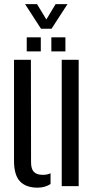

<svg xmlns="http://www.w3.org/2000/svg" viewBox="-20 -884 449 912"><path d="M46.6 -119.9V-600H126.8L127.5 -113.4Q127.5 -81.7 140.8 -67.6Q154.1 -53.5 184.1 -53.5Q204.7 -53.5 220.1 -61V-9.9Q193.7 7.4 158.1 7.4Q103.3 7.4 74.9 -22.6Q46.6 -52.6 46.6 -119.9ZM273.2 0V-600H353.7V0ZM223.9 -640V-706.8H290.7V-640ZM107 -640V-706.8H173.8V-640ZM174.8 -747.4 99 -864.5H155.8L200.2 -791.5L244.2 -864.5H300.6L224.8 -747.4Z"/></svg>

Font: Big Shoulders Stencil Text Thin
Style: Regular
Weight: 100
Designer: Patric King
Foundry: XO Type Co
Version: Version 2.001